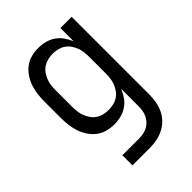

<svg xmlns="http://www.w3.org/2000/svg" viewBox="-214 -633 953 953"><g transform="rotate(-45 262.5 -156.5)"><path d="M265 215H147V144H265Q281 144 296 141Q311 138 324.5 130.5Q338 123 348.5 111.5Q359 100 365.5 85.5Q372 71 374 56Q376 41 376 25V-93Q367 -71 353 -51Q339 -31 319 -17.5Q299 -4 275.5 2Q252 8 228 8Q203 8 178 1.5Q153 -5 133 -20.5Q113 -36 98.5 -57.5Q84 -79 76 -103Q68 -127 65 -152Q62 -177 62 -202V-318Q62 -343 65 -368Q68 -393 76 -417Q84 -441 98.5 -462.5Q113 -484 133 -499.5Q153 -515 178 -521.5Q203 -528 228 -528Q252 -528 275.5 -522Q299 -516 319 -502.5Q339 -489 353 -469Q367 -449 376 -427V-520H455V25Q455 51 450.5 76Q446 101 435 124Q424 147 405.5 165.5Q387 184 364 195Q341 206 316 210.5Q291 215 265 215ZM258 -63Q276 -63 293 -67Q310 -71 324.5 -80.5Q339 -90 349 -104Q359 -118 365.5 -134.5Q372 -151 374 -168Q376 -185 376 -202V-318Q376 -335 374 -352Q372 -369 365.5 -385.5Q359 -402 349 -416Q339 -430 324.5 -439.5Q310 -449 293 -453Q276 -457 259 -457Q241 -457 224 -453Q207 -449 192.5 -439.5Q178 -430 168 -416Q158 -402 151.5 -385.5Q145 -369 143 -352Q141 -335 141 -318V-202Q141 -185 143 -168Q145 -151 151.5 -134.5Q158 -118 168 -104Q178 -90 192.5 -80.5Q207 -71 224 -67Q241 -63 258 -63Z"/></g></svg>

Font: Iosevka Pride
Style: Regular
Weight: 400
Monospace: yes
Designer: Belleve Invis
Foundry: Belleve Invis
Version: Version 30.3.1; ttfautohint (v1.8.4)